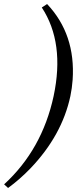

<svg xmlns="http://www.w3.org/2000/svg" viewBox="-39 -728 381 951"><path d="M309.6 -252Q268.1 -57.6 111.8 106Q59.1 160.6 1 203.1L-18.6 185.1Q169.4 12.7 226.6 -252Q282.7 -516.1 168 -690.9L194.3 -708Q335.9 -558.1 320.8 -333Q317.9 -291.5 309.6 -252Z"/></svg>

Font: Linux Biolinum Slanted O
Style: Slanted
Weight: 400
Designer: Philipp H. Poll
Foundry: Philipp H. Poll
Version: Version 1.0.4